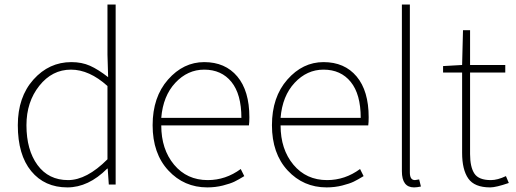

<svg xmlns="http://www.w3.org/2000/svg" viewBox="-20 -814 2275 847"><path d="M277.3 12.7Q176.8 12.7 117.7 -59.1Q58.6 -130.9 58.6 -261.7Q58.6 -385.7 127.4 -462.9Q196.3 -540 294.9 -540Q340.8 -540 377 -523.9Q413.1 -507.8 457 -473.6L454.1 -573.2V-793.9H490.2V0H460L455.1 -70.3H453.1Q370.1 12.7 277.3 12.7ZM280.3 -19.5Q362.3 -19.5 454.1 -111.3V-434.6Q374 -506.8 293 -506.8Q210 -506.8 153.3 -435.5Q96.7 -364.3 96.7 -261.7Q96.7 -152.3 145.5 -85.9Q194.3 -19.5 280.3 -19.5Z M894.5 12.7Q792 12.7 722.7 -62Q653.3 -136.7 653.3 -261.7Q653.3 -385.7 721.2 -462.9Q789.1 -540 880.9 -540Q973.6 -540 1026.9 -476.6Q1080.1 -413.1 1080.1 -296.9Q1080.1 -273.4 1078.1 -260.7H691.4Q691.4 -155.3 748 -87.4Q804.7 -19.5 896.5 -19.5Q975.6 -19.5 1042 -68.4L1057.6 -37.1Q1032.2 -21.5 1014.2 -12.7Q996.1 -3.9 963.4 4.4Q930.7 12.7 894.5 12.7ZM691.4 -293.9H1044.9Q1044.9 -398.4 1001 -452.6Q957 -506.8 880.9 -506.8Q807.6 -506.8 753.4 -448.7Q699.2 -390.6 691.4 -293.9Z M1420.9 12.7Q1318.4 12.7 1249 -62Q1179.7 -136.7 1179.7 -261.7Q1179.7 -385.7 1247.6 -462.9Q1315.4 -540 1407.2 -540Q1500 -540 1553.2 -476.6Q1606.4 -413.1 1606.4 -296.9Q1606.4 -273.4 1604.5 -260.7H1217.8Q1217.8 -155.3 1274.4 -87.4Q1331.1 -19.5 1422.9 -19.5Q1502 -19.5 1568.4 -68.4L1584 -37.1Q1558.6 -21.5 1540.5 -12.7Q1522.5 -3.9 1489.7 4.4Q1457 12.7 1420.9 12.7ZM1217.8 -293.9H1571.3Q1571.3 -398.4 1527.3 -452.6Q1483.4 -506.8 1407.2 -506.8Q1334 -506.8 1279.8 -448.7Q1225.6 -390.6 1217.8 -293.9Z M1806.6 12.7Q1752.9 12.7 1752.9 -58.6V-793.9H1788.1V-52.7Q1788.1 -19.5 1810.5 -19.5Q1813.5 -19.5 1829.1 -22.5L1836.9 8.8Q1819.3 12.7 1806.6 12.7Z M2142.6 12.7Q2073.2 12.7 2045.9 -26.4Q2018.6 -65.4 2018.6 -139.6V-494.1H1934.6V-522.5L2018.6 -527.3L2022.5 -680.7H2053.7V-527.3H2209V-494.1H2053.7V-134.8Q2053.7 -77.1 2072.8 -48.3Q2091.8 -19.5 2145.5 -19.5Q2174.8 -19.5 2211.9 -37.1L2224.6 -6.8Q2168 12.7 2142.6 12.7Z"/></svg>

Font: Bpmf Zihi Sans ExtraLight
Style: ExtraLight
Weight: 250
Foundry: But Ko
Version: Version 1.320